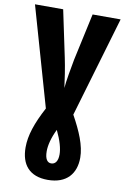

<svg xmlns="http://www.w3.org/2000/svg" viewBox="-102 -773 704 1073"><g transform="rotate(10 250.0 -237.0)"><path d="M247 240C355 240 405 176 405 87C405 18 372 -59 325 -144L493 -714H334L276 -447C268 -405 252 -317 250 -282C246 -317 233 -402 223 -448L167 -714H7L168 -151C119 -59 94 14 94 82C94 179 142 240 247 240ZM250 146C229 146 214 128 214 83C214 51 224 7 249 -44C276 12 288 56 288 89C288 127 273 146 250 146Z"/></g></svg>

Font: Noto Sans Mono ExtraCondensed ExtraBold
Style: Regular
Weight: 800
Width: 2
Designer: Monotype Design Team
Foundry: Monotype Imaging Inc.
Version: Version 2.014